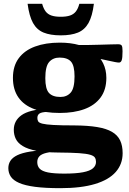

<svg xmlns="http://www.w3.org/2000/svg" viewBox="-20 -747 674 1002"><path d="M295 235Q215.5 235 162.8 228Q110 221 79.5 207.5Q49 194 36.2 174.5Q23.5 155 23.5 130.5Q23.5 109 34.5 92Q45.5 75 70.2 63Q95 51 136.5 44.2Q178 37.5 239.5 36.5H292.5V43Q248 44.5 222 50.8Q196 57 185.2 69Q174.5 81 174.5 99Q174.5 120 187 133.2Q199.5 146.5 230.2 152.8Q261 159 315.5 159Q376.5 159 413 152Q449.5 145 465.2 131.2Q481 117.5 481 98Q481 85 475.5 75.8Q470 66.5 451 60.8Q432 55 392 52.2Q352 49.5 283 49Q214 48.5 169.2 39.8Q124.5 31 98.8 15.2Q73 -0.5 62.5 -22Q52 -43.5 52 -69.5Q52 -117 92.2 -145.8Q132.5 -174.5 224.5 -179.5L227 -163Q197 -162 186 -154.5Q175 -147 175 -131.5Q175 -120.5 179.5 -113.2Q184 -106 201.8 -101.5Q219.5 -97 258.8 -94.8Q298 -92.5 368 -92.5Q438.5 -92 486.8 -84Q535 -76 564.2 -59Q593.5 -42 606.8 -14.5Q620 13 620 52.5Q620 109.5 584 150.5Q548 191.5 475.8 213.2Q403.5 235 295 235ZM292 -157.5Q213 -157.5 158.5 -177.8Q104 -198 75.8 -239Q47.5 -280 47.5 -340.5Q47.5 -402.5 77.8 -443.2Q108 -484 163 -504.2Q218 -524.5 292 -524.5Q348.5 -524.5 393.2 -511.8Q438 -499 469.8 -475Q501.5 -451 518.2 -417Q535 -383 535 -340.5Q535 -279 505 -238.2Q475 -197.5 420.5 -177.5Q366 -157.5 292 -157.5ZM295.5 -241Q329 -241 349 -263.8Q369 -286.5 369 -348.5Q369 -405 350.2 -425.8Q331.5 -446.5 291 -446.5Q257 -446.5 236.8 -423.8Q216.5 -401 216.5 -339Q216.5 -283 235.5 -262Q254.5 -241 295.5 -241ZM383.5 -464 365 -512Q396.5 -511.5 430.8 -512Q465 -512.5 497.2 -513.5Q529.5 -514.5 555.5 -515.2Q581.5 -516 596.5 -516Q611 -516 615.2 -509.2Q619.5 -502.5 619.5 -480Q619.5 -444 615 -432.2Q610.5 -420.5 601 -420.5Q594 -420.5 580.2 -423.2Q566.5 -426 542 -431.2Q517.5 -436.5 479 -444.8Q440.5 -453 383.5 -464ZM297 -659.5Q326.5 -659.5 345.5 -666Q364.5 -672.5 376 -687.2Q387.5 -702 394 -727H470Q462 -663 442 -627.2Q422 -591.5 386.8 -577Q351.5 -562.5 297 -562.5Q243 -562.5 207.5 -577Q172 -591.5 152.2 -627.2Q132.5 -663 124 -727H200Q207 -702 218.2 -687.2Q229.5 -672.5 248.5 -666Q267.5 -659.5 297 -659.5Z"/></svg>

Font: Newsreader 7pt
Style: Bold
Weight: 700
Designer: Hugues Gentile
Foundry: Production Type
Version: Version 1.003